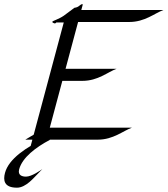

<svg xmlns="http://www.w3.org/2000/svg" viewBox="-166 -667 800 917"><path d="M13.7 163.9 36.1 140.5C28.6 146 -14.6 176.6 -41.9 176.6C-60.1 176.6 -82.2 170.3 -74.5 141.5C-59.4 85.2 5.5 36.1 72.5 0.9L53 -8.4C-40.1 35.3 -124 91.1 -142.1 158.6C-151.4 193.4 -147.6 229.4 -84.9 229.4C-41.7 229.4 -3.1 180 13.7 163.9ZM227 -647.5C221.6 -647.5 213.1 -639.2 207.1 -635.3C200.1 -630.9 189.6 -629.9 189.6 -629.9L138.4 -591.8C114.4 -575.2 84.9 -567.4 83.8 -563C82.7 -559.1 93.4 -555.2 96.3 -555.2C99.7 -555.2 102.9 -559.6 102.9 -559.6H138.5L-5 -23.9L-45.1 0H-11.4L-20.5 33.7C-9.9 21.5 17.4 12.7 38.9 0H301.1C375.3 0 422.3 -42.5 463.8 -57.1H71.8L131.7 -280.8H227.4C302.6 -280.8 349.2 -323.7 390.8 -338.4H147.1L207 -562H451.7C525.9 -562 572.8 -604 614.4 -619.1H222.3C228.5 -642.1 230.9 -647.5 227 -647.5Z"/></svg>

Font: Pierce
Style: Oblique
Weight: 400
Italic angle: -15°
Version: Version 0.2.0